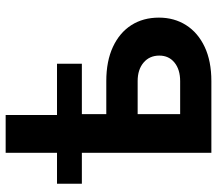

<svg xmlns="http://www.w3.org/2000/svg" viewBox="-64 -704 768 679"><g transform="rotate(-90 319.5 -364.0)"><path d="M9.8 -458V-545.9H434.1V-458ZM119.1 -545.9V-727.5H252.9V-545.9ZM210.9 -371.6H372.6Q443.4 -371.6 493.7 -348.1Q543.9 -324.7 570.6 -283Q597.2 -241.2 597.2 -185.5Q597.2 -131.3 570.6 -89.4Q543.9 -47.4 493.7 -23.7Q443.4 0 372.6 0H119.1V-545.9H255.9V-110.4H372.6Q413.6 -110.4 438.2 -130.4Q462.9 -150.4 462.9 -184.1Q462.9 -218.8 438.2 -239.7Q413.6 -260.7 372.6 -260.7H210.9Z"/></g></svg>

Font: Inter
Style: 650
Weight: 650
Designer: Rasmus Andersson
Foundry: rsms
Version: Version 4.001;git-66647c0bb